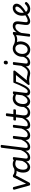

<svg xmlns="http://www.w3.org/2000/svg" viewBox="2456 -3386 949 5902"><g transform="rotate(-90 2931.0 -435.5)"><path d="M221 15Q199 15 190 8Q181 1 178 -13L52 -466Q47 -487 59 -501Q71 -515 95 -515Q111 -515 120.5 -509Q130 -503 134 -486L235 -109L429 -489Q437 -504 446.5 -509.5Q456 -515 471 -515Q499 -515 510 -500.5Q521 -486 511 -466L270 -11Q264 1 253 8Q242 15 221 15Z M599 -399Q559 -399 524 -412Q489 -425 466 -446Q455 -457 456 -470Q457 -483 465 -493.5Q473 -504 484.5 -508.5Q496 -513 504 -506Q535 -483 564.5 -474Q594 -465 625 -465Q643 -465 661.5 -467.5Q680 -470 695 -474.5Q710 -479 717 -483Q728 -490 734.5 -479.5Q741 -469 740.5 -454.5Q740 -440 728 -432Q710 -422 687 -414.5Q664 -407 641 -403Q618 -399 599 -399Z M744 17Q694 17 656 -7.5Q618 -32 597 -80Q576 -128 576 -198Q576 -248 587 -294.5Q598 -341 619 -382Q640 -423 672 -453.5Q704 -484 745.5 -501.5Q787 -519 839 -519Q881 -519 922.5 -503.5Q964 -488 998 -462L993 -388Q952 -419 916.5 -429.5Q881 -440 846 -440Q810 -440 781 -427.5Q752 -415 730 -392.5Q708 -370 694 -340.5Q680 -311 672.5 -276.5Q665 -242 665 -205Q665 -161 676 -129Q687 -97 708.5 -80Q730 -63 763 -63Q800 -63 834.5 -87.5Q869 -112 899.5 -160Q930 -208 954 -279L973 -222Q945 -131 906 -79Q867 -27 825 -5Q783 17 744 17ZM1037 17Q1004 17 980.5 6.5Q957 -4 942.5 -24Q928 -44 923.5 -73.5Q919 -103 924 -141L966 -485Q969 -502 979 -508.5Q989 -515 1010 -515Q1035 -515 1045 -507.5Q1055 -500 1052 -483L1010 -140Q1003 -94 1014 -76Q1025 -58 1057 -58Q1069 -58 1074.5 -46.5Q1080 -35 1078 -20.5Q1076 -6 1066 5.5Q1056 17 1037 17Z M1037 17Q1023 17 1016.5 5.5Q1010 -6 1012 -20.5Q1014 -35 1025 -46.5Q1036 -58 1057 -58Q1088 -58 1116.5 -72.5Q1145 -87 1172.5 -115.5Q1200 -144 1227 -188.5Q1254 -233 1280 -292Q1287 -307 1298 -306Q1309 -305 1316.5 -296Q1324 -287 1320 -275Q1292 -201 1261.5 -146Q1231 -91 1197 -54.5Q1163 -18 1123 -0.5Q1083 17 1037 17Z M1364 17Q1331 17 1307 6.5Q1283 -4 1269 -24Q1255 -44 1250.5 -73.5Q1246 -103 1251 -141L1340 -862Q1343 -877 1353 -883.5Q1363 -890 1383 -890Q1409 -890 1419 -882.5Q1429 -875 1426 -859L1337 -140Q1330 -94 1341 -76Q1352 -58 1384 -58Q1398 -58 1405 -46.5Q1412 -35 1410 -20.5Q1408 -6 1396.5 5.5Q1385 17 1364 17Z M1361 17Q1347 17 1340.5 5.5Q1334 -6 1336 -20.5Q1338 -35 1349 -46.5Q1360 -58 1381 -58Q1411 -58 1439.5 -71Q1468 -84 1494.5 -111Q1521 -138 1547 -179.5Q1573 -221 1598 -276Q1605 -290 1617 -289.5Q1629 -289 1637 -279.5Q1645 -270 1641 -258Q1615 -188 1584.5 -136Q1554 -84 1519.5 -50Q1485 -16 1445.5 0.5Q1406 17 1361 17Z M1723 17Q1670 17 1635 -4Q1600 -25 1585.5 -66.5Q1571 -108 1578 -169L1617 -487Q1619 -502 1629.5 -508.5Q1640 -515 1660 -515Q1686 -515 1695.5 -507.5Q1705 -500 1703 -484L1664 -168Q1660 -132 1666 -108Q1672 -84 1691 -72Q1710 -60 1742 -60Q1771 -60 1798 -74Q1825 -88 1849.5 -113.5Q1874 -139 1894.5 -174Q1915 -209 1930 -250L1957 -487Q1959 -502 1969.5 -508.5Q1980 -515 2000 -515Q2025 -515 2035 -507.5Q2045 -500 2043 -484L2001 -140Q1994 -94 2005 -76Q2016 -58 2048 -58Q2062 -58 2069 -46.5Q2076 -35 2074 -20.5Q2072 -6 2060.5 5.5Q2049 17 2028 17Q2001 17 1981 10Q1961 3 1947 -10Q1933 -23 1925 -42.5Q1917 -62 1915 -88L1914 -109Q1896 -78 1874 -54.5Q1852 -31 1827.5 -15Q1803 1 1776.5 9Q1750 17 1723 17Z M2032 17Q2018 17 2011.5 5.5Q2005 -6 2007 -20.5Q2009 -35 2020 -46.5Q2031 -58 2052 -58Q2083 -58 2112 -71Q2141 -84 2168 -109.5Q2195 -135 2221.5 -174Q2248 -213 2272 -266Q2279 -280 2291 -279Q2303 -278 2311.5 -269Q2320 -260 2316 -248Q2290 -181 2259.5 -131Q2229 -81 2193.5 -48Q2158 -15 2118 1Q2078 17 2032 17Z M2419 17Q2371 17 2336.5 1.5Q2302 -14 2281 -44Q2260 -74 2252 -116.5Q2244 -159 2250 -212L2276 -420H2198Q2185 -420 2179.5 -429.5Q2174 -439 2176 -460Q2179 -482 2186.5 -491Q2194 -500 2207 -500H2287L2312 -702Q2314 -717 2324 -723.5Q2334 -730 2355 -730Q2380 -730 2390 -722.5Q2400 -715 2398 -699L2374 -500H2500Q2513 -500 2518.5 -491Q2524 -482 2522 -460Q2520 -439 2512 -429.5Q2504 -420 2491 -420H2364L2336 -210Q2332 -173 2336.5 -145Q2341 -117 2354 -97.5Q2367 -78 2388.5 -68Q2410 -58 2439 -58Q2453 -58 2459.5 -46.5Q2466 -35 2464 -20.5Q2462 -6 2451 5.5Q2440 17 2419 17Z M2420 17Q2406 17 2399.5 5.5Q2393 -6 2395 -20.5Q2397 -35 2408 -46.5Q2419 -58 2440 -58Q2467 -58 2491.5 -68Q2516 -78 2537 -98Q2558 -118 2575 -147.5Q2592 -177 2603 -217Q2607 -231 2620 -233.5Q2633 -236 2644 -229Q2655 -222 2652 -208Q2640 -152 2618 -109.5Q2596 -67 2566 -39Q2536 -11 2499 3Q2462 17 2420 17Z M2762 17Q2712 17 2674 -7.5Q2636 -32 2615 -80Q2594 -128 2594 -198Q2594 -248 2605 -294.5Q2616 -341 2637 -382Q2658 -423 2690 -453.5Q2722 -484 2763.5 -501.5Q2805 -519 2857 -519Q2899 -519 2940.5 -503.5Q2982 -488 3016 -462L3011 -388Q2970 -419 2934.5 -429.5Q2899 -440 2864 -440Q2828 -440 2799 -427.5Q2770 -415 2748 -392.5Q2726 -370 2712 -340.5Q2698 -311 2690.5 -276.5Q2683 -242 2683 -205Q2683 -161 2694 -129Q2705 -97 2726.5 -80Q2748 -63 2781 -63Q2818 -63 2852.5 -87.5Q2887 -112 2917.5 -160Q2948 -208 2972 -279L2991 -222Q2963 -131 2924 -79Q2885 -27 2843 -5Q2801 17 2762 17ZM3055 17Q3022 17 2998.5 6.5Q2975 -4 2960.5 -24Q2946 -44 2941.5 -73.5Q2937 -103 2942 -141L2984 -485Q2987 -502 2997 -508.5Q3007 -515 3028 -515Q3053 -515 3063 -507.5Q3073 -500 3070 -483L3028 -140Q3021 -94 3032 -76Q3043 -58 3075 -58Q3087 -58 3092.5 -46.5Q3098 -35 3096 -20.5Q3094 -6 3084 5.5Q3074 17 3055 17Z M3057 17Q3043 17 3038 5.5Q3033 -6 3036 -20.5Q3039 -35 3049 -46.5Q3059 -58 3075 -58Q3103 -58 3133 -88.5Q3163 -119 3195.5 -175Q3228 -231 3262.5 -308Q3297 -385 3334 -479Q3338 -487 3348 -488Q3358 -489 3368.5 -485Q3379 -481 3385.5 -473Q3392 -465 3388 -456Q3359 -380 3330 -310Q3301 -240 3271 -180.5Q3241 -121 3208.5 -76.5Q3176 -32 3138.5 -7.5Q3101 17 3057 17Z M3630 17Q3598 17 3567.5 9.5Q3537 2 3503.5 -5.5Q3470 -13 3427 -13Q3393 -13 3366 -10Q3339 -7 3320.5 -3.5Q3302 0 3291 0Q3282 0 3276 -8.5Q3270 -17 3269.5 -29.5Q3269 -42 3277 -51L3576 -420H3352Q3338 -420 3333 -429.5Q3328 -439 3330 -460Q3332 -482 3339.5 -491Q3347 -500 3360 -500H3685Q3700 -500 3707 -491Q3714 -482 3714.5 -470Q3715 -458 3707 -449L3410 -82Q3423 -85 3435.5 -86.5Q3448 -88 3461 -88Q3498 -88 3528 -80.5Q3558 -73 3587.5 -65.5Q3617 -58 3652 -58Q3665 -58 3670 -48.5Q3675 -39 3673 -20Q3671 -2 3661 7.5Q3651 17 3630 17Z M3632 17Q3618 17 3611.5 5.5Q3605 -6 3607 -20.5Q3609 -35 3620 -46.5Q3631 -58 3652 -58Q3682 -58 3710.5 -71Q3739 -84 3765.5 -111Q3792 -138 3818 -179.5Q3844 -221 3869 -276Q3876 -290 3888 -289.5Q3900 -289 3908 -279.5Q3916 -270 3912 -258Q3886 -188 3855.5 -136Q3825 -84 3790.5 -50Q3756 -16 3716.5 0.5Q3677 17 3632 17Z M3958 17Q3925 17 3901.5 6.5Q3878 -4 3864 -24Q3850 -44 3845 -73.5Q3840 -103 3845 -141L3887 -487Q3889 -502 3899.5 -508.5Q3910 -515 3930 -515Q3956 -515 3966 -507.5Q3976 -500 3973 -484L3931 -140Q3924 -94 3935 -76Q3946 -58 3979 -58Q3993 -58 3999.5 -46.5Q4006 -35 4004 -20.5Q4002 -6 3990.5 5.5Q3979 17 3958 17ZM3954 -669Q3929 -669 3915 -683.5Q3901 -698 3901 -727Q3901 -757 3916.5 -776Q3932 -795 3964 -795Q3988 -795 4002 -780.5Q4016 -766 4016 -736Q4017 -707 4001.5 -688Q3986 -669 3954 -669Z M3957 17Q3943 17 3936.5 5.5Q3930 -6 3932 -20.5Q3934 -35 3945 -46.5Q3956 -58 3977 -58Q4004 -58 4028.5 -68Q4053 -78 4074 -98Q4095 -118 4112 -147.5Q4129 -177 4140 -217Q4144 -231 4157 -233.5Q4170 -236 4181 -229Q4192 -222 4189 -208Q4177 -152 4155 -109.5Q4133 -67 4103 -39Q4073 -11 4036 3Q3999 17 3957 17Z M4351 19Q4286 19 4237 -11.5Q4188 -42 4161.5 -96.5Q4135 -151 4135 -221Q4135 -278 4152.5 -331Q4170 -384 4204 -426.5Q4238 -469 4285.5 -494Q4333 -519 4394 -519Q4459 -519 4507 -489Q4555 -459 4582 -405Q4609 -351 4609 -282Q4609 -238 4597.5 -194Q4586 -150 4564.5 -112Q4543 -74 4511.5 -44.5Q4480 -15 4439.5 2Q4399 19 4351 19ZM4355 -61Q4394 -61 4424.5 -79Q4455 -97 4476 -128.5Q4497 -160 4508.5 -198.5Q4520 -237 4520 -278Q4520 -328 4504 -364Q4488 -400 4459.5 -419.5Q4431 -439 4391 -439Q4351 -439 4320 -421Q4289 -403 4267.5 -372Q4246 -341 4235 -303Q4224 -265 4224 -224Q4224 -174 4240 -137Q4256 -100 4285.5 -80.5Q4315 -61 4355 -61Z M4662 -381Q4620 -381 4574.5 -393.5Q4529 -406 4473 -438Q4461 -444 4459 -456Q4457 -468 4462 -478.5Q4467 -489 4476.5 -494.5Q4486 -500 4496 -494Q4536 -470 4578.5 -460Q4621 -450 4669 -450Q4699 -450 4728.5 -456Q4758 -462 4784 -474.5Q4810 -487 4828 -504Q4836 -512 4845 -508Q4854 -504 4860.5 -494.5Q4867 -485 4867 -473.5Q4867 -462 4858 -455Q4824 -426 4791 -410Q4758 -394 4726.5 -387.5Q4695 -381 4662 -381Z M5229 17Q5196 17 5172.5 6.5Q5149 -4 5134.5 -24Q5120 -44 5115.5 -73.5Q5111 -103 5115 -141L5140 -338Q5144 -370 5137.5 -392.5Q5131 -415 5112.5 -427Q5094 -439 5062 -439Q5036 -439 5008.5 -427Q4981 -415 4956 -391Q4931 -367 4908.5 -332.5Q4886 -298 4869 -252L4840 -11Q4839 2 4828 8.5Q4817 15 4795 15Q4776 15 4764 8.5Q4752 2 4755 -14L4813 -487Q4816 -502 4826 -508.5Q4836 -515 4856 -515Q4882 -515 4892 -507.5Q4902 -500 4899 -484L4890 -398Q4908 -429 4930.5 -451.5Q4953 -474 4977.5 -489Q5002 -504 5028 -511.5Q5054 -519 5081 -519Q5133 -519 5167.5 -498Q5202 -477 5216.5 -435.5Q5231 -394 5223 -330L5201 -140Q5195 -94 5206 -76Q5217 -58 5250 -58Q5264 -58 5270.5 -46.5Q5277 -35 5275 -20.5Q5273 -6 5261.5 5.5Q5250 17 5229 17Z M5229 17Q5215 17 5208.5 5.5Q5202 -6 5204 -20.5Q5206 -35 5217 -46.5Q5228 -58 5249 -58Q5270 -58 5298.5 -69Q5327 -80 5362.5 -100Q5398 -120 5439 -150Q5452 -159 5463 -155Q5474 -151 5480 -139.5Q5486 -128 5485 -114.5Q5484 -101 5472 -92Q5421 -56 5377 -31.5Q5333 -7 5296 5Q5259 17 5229 17Z M5607 18Q5534 18 5488 -14.5Q5442 -47 5420 -104.5Q5398 -162 5398 -235Q5398 -287 5414 -337.5Q5430 -388 5461.5 -429Q5493 -470 5538.5 -494.5Q5584 -519 5642 -519Q5679 -519 5707 -504.5Q5735 -490 5751.5 -464Q5768 -438 5768 -402Q5768 -365 5751 -329.5Q5734 -294 5701 -258.5Q5668 -223 5619.5 -186Q5571 -149 5508 -108L5455 -154Q5509 -189 5551 -220.5Q5593 -252 5621 -282Q5649 -312 5664 -339.5Q5679 -367 5679 -392Q5679 -416 5665.5 -427.5Q5652 -439 5630 -439Q5597 -439 5570.5 -420.5Q5544 -402 5525.5 -372.5Q5507 -343 5497 -308Q5487 -273 5487 -240Q5487 -180 5503 -140Q5519 -100 5547 -80.5Q5575 -61 5611 -61Q5639 -61 5663 -70.5Q5687 -80 5709 -96.5Q5731 -113 5752 -134Q5766 -148 5779 -147Q5792 -146 5804 -135Q5818 -124 5820.5 -111.5Q5823 -99 5813 -86Q5783 -48 5747.5 -25Q5712 -2 5675.5 8Q5639 18 5607 18Z"/></g></svg>

Font: Playwrite GB J
Style: Italic
Weight: 400
Italic angle: -7.01216°
Designer: Veronika Burian, José Scaglione
Foundry: TypeTogether
Version: Version 1.002